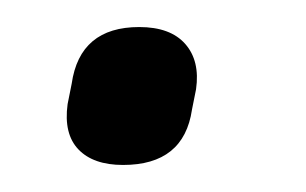

<svg xmlns="http://www.w3.org/2000/svg" viewBox="-20 -114 226 142"><path d="M71 8Q49 8 38 -3.5Q27 -15 30 -37L33 -52Q39 -94 83 -94Q106 -94 117 -81.5Q128 -69 125 -48L122 -33Q116 8 71 8Z"/></svg>

Font: Sofia Sans Condensed
Style: Italic
Weight: 400
Italic angle: -9°
Designer: Botio Nikoltchev, Ani Petrova
Foundry: lettersoup
Version: Version 4.101